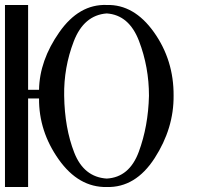

<svg xmlns="http://www.w3.org/2000/svg" viewBox="-20 -752 815 772"><path d="M539 -587C565.7 -517 579 -443.7 579 -367C577 -285 563.3 -209.8 538 -141.5C512.7 -73.2 469.7 -37.3 409 -34C347.7 -38 304.2 -72.8 278.5 -138.5C252.8 -204.2 239.3 -280.3 238 -367C236.7 -442.3 249.5 -515.2 276.5 -585.5C303.5 -655.8 347.7 -693.3 409 -698C469 -694 512.3 -657 539 -587ZM409 -732C335 -734.7 271.5 -698.2 218.5 -622.5C165.5 -546.8 138.3 -469.7 137 -391H93V-732H0V0H93V-356H137C136.3 -268 162.7 -186.3 216 -111C269.3 -35.7 333.7 1.3 409 0C486.3 2 550.7 -36.8 602 -116.5C653.3 -196.2 678.7 -279.7 678 -367C678.7 -462.3 652.3 -547.5 599 -622.5C545.7 -697.5 482.3 -734 409 -732Z"/></svg>

Font: Neocyr
Style: Regular
Weight: 400
Designer: Viktar Palstsiuk <vipals@gmail.com>
Version: 1.00